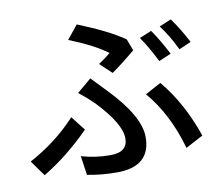

<svg xmlns="http://www.w3.org/2000/svg" viewBox="-86 -876 1172 1017"><g transform="rotate(-10 500.0 -367.5)"><path d="M771 -670Q812 -611 852 -533L786 -505Q743 -591 706 -643ZM884 -712Q928 -651 967 -576L902 -548Q863 -629 820 -685ZM469 -545Q505 -568 534 -593Q463 -646 330 -699L389 -772Q552 -707 636 -648L660 -585Q598 -533 532 -486ZM289 -81Q365 -59 445 -59Q538 -59 538 -133Q538 -211 418 -338Q376 -380 333 -413L410 -478L485 -400Q645 -235 645 -122Q645 37 464 37Q379 37 304 22ZM848 -27Q795 -216 686 -344L771 -390Q879 -261 942 -77ZM335 -216Q216 -95 83 -15L23 -99Q171 -179 275 -293Z"/></g></svg>

Font: Noto Sans S Chinese Medium
Style: Regular
Weight: 500
Designer: Ryoko NISHIZUKA  (kana & ideographs); Paul D. Hunt (Latin, Greek & Cyrillic); Wenlong ZHANG  (bopomofo); Sandoll Communi
Foundry: Adobe Systems Incorporated
Version: Version 1.000;PS 1;hotconv 1.0.78;makeotf.lib2.5.61930